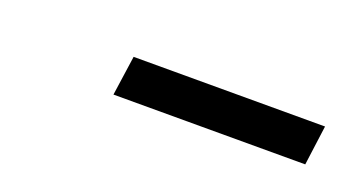

<svg xmlns="http://www.w3.org/2000/svg" viewBox="-22 -753 447 238"><g transform="rotate(20 201.0 -634.0)"><path d="M130.5 -660H383L376 -607.5H123Z"/></g></svg>

Font: Merriweather 120pt Light
Style: Italic
Weight: 300
Italic angle: -7.8°
Version: Version 2.101